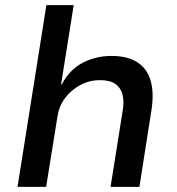

<svg xmlns="http://www.w3.org/2000/svg" viewBox="-20 -725 685 745"><path d="M48 0 160 -705H266L217 -398H220Q250 -455 301 -481.5Q352 -508 413 -508Q474 -508 512 -484Q550 -460 564 -413.5Q578 -367 568 -300L521 0H409L456 -295Q462 -332 455.5 -358Q449 -384 428 -399Q407 -414 368 -414Q326 -414 290.5 -394.5Q255 -375 232 -344Q209 -313 203 -273L159 0Z"/></svg>

Font: Nunito Sans 7pt SemiBold
Style: Italic
Weight: 600
Italic angle: -9°
Designer: Vernon Adams
Foundry: Vernon Adams
Version: Version 3.101;gftools[0.9.27]